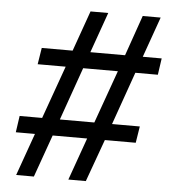

<svg xmlns="http://www.w3.org/2000/svg" viewBox="-51 -752 709 799"><g transform="rotate(5 303.5 -352.5)"><path d="M46 0 109 -177H29L39 -246H133L212 -467H95L106 -536H235L295 -705H369L309 -536H454L513 -705H588L528 -536H607L597 -467H503L425 -246H541L530 -177H401L337 0H264L327 -177H183L120 0ZM207 -246H351L430 -467H285Z"/></g></svg>

Font: Nunito Sans SemiBold
Style: Italic
Weight: 600
Italic angle: -9°
Designer: Vernon Adams
Foundry: Vernon Adams
Version: Version 3.006; ttfautohint (v1.8.3)